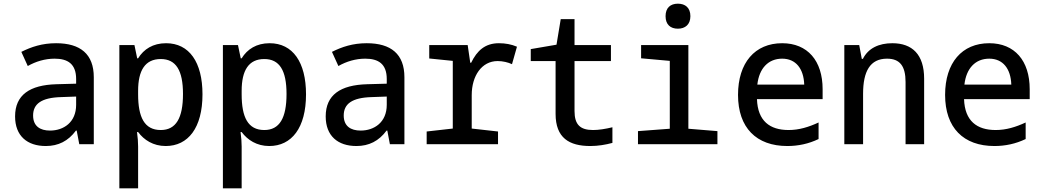

<svg xmlns="http://www.w3.org/2000/svg" viewBox="-20 -784 5670 1044"><path d="M229 10C297 10 351 -17 393 -74H397L411 0H490V-364C490 -490 417 -549 285 -549C209 -549 150 -529 96 -502L131 -425C175 -450 225 -465 277 -465C348 -465 394 -437 394 -354V-329L287 -326C142 -322 62 -268 62 -151C62 -45 128 10 229 10ZM252 -74C198 -74 160 -98 160 -156C160 -219 205 -253 312 -256L394 -259V-214C394 -119 326 -74 252 -74Z M629 240H731V13C731 -10 729 -38 725 -66H731C763 -23 813 10 881 10C1003 10 1081 -89 1081 -271C1081 -446 1009 -549 883 -549C812 -549 762 -517 731 -467H726L711 -539H629ZM854 -77C765 -77 731 -147 731 -271V-290C731 -401 769 -463 854 -463C937 -463 975 -401 975 -273C975 -142 937 -77 854 -77Z M1192 240H1294V13C1294 -10 1292 -38 1288 -66H1294C1326 -23 1376 10 1444 10C1566 10 1644 -89 1644 -271C1644 -446 1572 -549 1446 -549C1375 -549 1325 -517 1294 -467H1289L1274 -539H1192ZM1417 -77C1328 -77 1294 -147 1294 -271V-290C1294 -401 1332 -463 1417 -463C1500 -463 1538 -401 1538 -273C1538 -142 1500 -77 1417 -77Z M1918 10C1986 10 2040 -17 2082 -74H2086L2100 0H2179V-364C2179 -490 2106 -549 1974 -549C1898 -549 1839 -529 1785 -502L1820 -425C1864 -450 1914 -465 1966 -465C2037 -465 2083 -437 2083 -354V-329L1976 -326C1831 -322 1751 -268 1751 -151C1751 -45 1817 10 1918 10ZM1941 -74C1887 -74 1849 -98 1849 -156C1849 -219 1894 -253 2001 -256L2083 -259V-214C2083 -119 2015 -74 1941 -74Z M2300 0H2688V-69L2545 -85V-267C2545 -371 2599 -452 2686 -452C2714 -452 2743 -445 2764 -435L2791 -530C2761 -543 2728 -549 2693 -549C2618 -549 2574 -509 2542 -443H2537L2523 -539H2314V-466L2442 -453V-85L2300 -69Z M3190 10C3232 10 3273 3 3310 -7V-92C3273 -83 3236 -77 3205 -77C3136 -77 3104 -105 3104 -180V-452H3302V-539H3104V-680H3029L3006 -541L2866 -517V-452H3001V-165C3001 -34 3075 10 3190 10Z M3666 -628C3706 -628 3734 -651 3734 -696C3734 -742 3706 -764 3666 -764C3626 -764 3599 -742 3599 -696C3599 -650 3626 -628 3666 -628ZM3449 0H3881V-71L3723 -84V-539H3466V-467L3622 -453V-84L3449 -71Z M4261 10C4320 10 4377 -2 4431 -28V-118C4377 -93 4325 -77 4268 -77C4166 -77 4100 -126 4096 -245H4453V-299C4453 -454 4371 -549 4233 -549C4085 -549 3993 -443 3993 -268C3993 -89 4093 10 4261 10ZM4353 -324H4098C4108 -413 4158 -465 4233 -465C4307 -465 4350 -411 4353 -324Z M4571 0H4673V-274C4673 -396 4711 -465 4803 -465C4873 -465 4904 -425 4904 -338V0H5005V-356C5005 -488 4940 -549 4832 -549C4759 -549 4701 -522 4672 -464H4666L4652 -539H4571Z M5387 10C5446 10 5503 -2 5557 -28V-118C5503 -93 5451 -77 5394 -77C5292 -77 5226 -126 5222 -245H5579V-299C5579 -454 5497 -549 5359 -549C5211 -549 5119 -443 5119 -268C5119 -89 5219 10 5387 10ZM5479 -324H5224C5234 -413 5284 -465 5359 -465C5433 -465 5476 -411 5479 -324Z"/></svg>

Font: Noto Sans Mono SemiCondensed Medium
Style: Regular
Weight: 500
Width: 4
Designer: Monotype Design Team
Foundry: Monotype Imaging Inc.
Version: Version 2.014